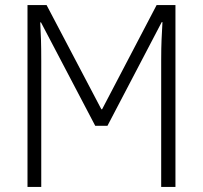

<svg xmlns="http://www.w3.org/2000/svg" viewBox="-20 -734 798 754"><path d="M88 0H142V-495Q142 -545 141 -577Q140 -609 138 -646H141L354 -240H402L615 -647H618Q616 -612 614.5 -579Q613 -546 613 -500V0H669V-714H595L381 -305H378L163 -714H88Z"/></svg>

Font: Noto Sans UI SemiCondensed Light
Style: Regular
Weight: 300
Width: 4
Designer: Monotype Design Team
Foundry: Monotype Imaging Inc.
Version: Version 1.901